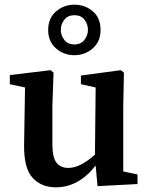

<svg xmlns="http://www.w3.org/2000/svg" viewBox="-20 -787 635 821"><path d="M397 9 389 -79Q316 14 219 14Q157 14 119.5 -26.5Q82 -67 83 -166L87 -413L22 -427V-466L197 -487L209 -476L204 -336V-170Q204 -114 221.5 -91.5Q239 -69 272 -69Q300 -69 329.5 -85Q359 -101 386 -126L389 -413L326 -427V-464L497 -487L510 -476L507 -336V-54L568 -41V0ZM298 -597Q326 -597 341 -616.5Q356 -636 356 -659Q356 -683 341.5 -702.5Q327 -722 298 -722Q270 -722 255 -702.5Q240 -683 240 -659Q240 -636 255 -616.5Q270 -597 298 -597ZM298 -551Q253 -551 219.5 -580Q186 -609 186 -659Q186 -709 219.5 -738Q253 -767 298 -767Q343 -767 376.5 -739Q410 -711 410 -659Q410 -609 376.5 -580Q343 -551 298 -551Z"/></svg>

Font: Source Serif Pro Semibold
Style: Regular
Weight: 600
Designer: Frank Grießhammer
Foundry: Adobe Systems Incorporated
Version: Version 3.000;hotconv 1.0.109;makeotfexe 2.5.65596